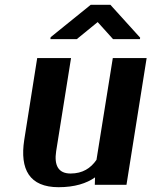

<svg xmlns="http://www.w3.org/2000/svg" viewBox="-20 -770 631 800"><path d="M81 -187C62 -64 103 10 224 10C291 10 341 -6 376 -31L375 0H507L591 -528H450L382 -104C358 -69 324 -47 274 -47C223 -47 205 -81 214 -140L276 -528H135ZM190 -607H300L387 -678L451 -607H563L564 -613L440 -750H358L191 -615Z"/></svg>

Font: Aerodynamic
Style: Obl
Weight: 500
Designer: Google
Version: Version 2.000980; 2014